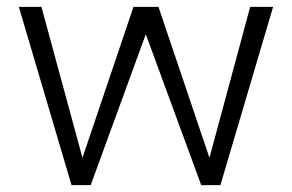

<svg xmlns="http://www.w3.org/2000/svg" viewBox="-20 -541 853 561"><path d="M711 -521H778L624 0H568L406 -441L245 0H189L35 -521H101L221 -80L370 -521H443L592 -80Z"/></svg>

Font: IngvarSans
Style: Regular
Weight: 400
Version: Version 1.000